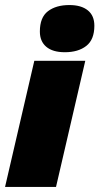

<svg xmlns="http://www.w3.org/2000/svg" viewBox="-30 -741 394 761"><path d="M308 -500 192 0H-10L106 -500ZM227 -534Q179 -534 153.5 -555.5Q128 -577 128 -616Q128 -672 160 -696.5Q192 -721 245 -721Q292 -721 318 -700Q344 -679 344 -639Q344 -584 312 -559Q280 -534 227 -534Z"/></svg>

Font: Prodigy Sans ExtraBold
Style: Italic
Weight: 800
Italic angle: -13°
Designer: Wei Huang
Foundry: Wei Huang
Version: Version 1.003; ttfautohint (v1.8.3)